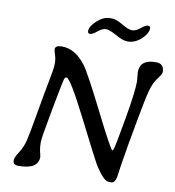

<svg xmlns="http://www.w3.org/2000/svg" viewBox="-92 -956 932 1024"><g transform="rotate(10 374.0 -443.5)"><path d="M421.4 -874H433.1Q454.6 -874 491 -852.3Q527.3 -830.6 547.4 -830.6Q567.4 -830.6 590.8 -850.1Q614.3 -869.6 627.4 -869.6Q640.6 -869.6 640.6 -856.9Q640.6 -829.1 607.2 -798.3Q573.7 -767.6 534.7 -767.6L530.8 -768.1Q508.3 -768.1 468.8 -790.3Q429.2 -812.5 410.2 -812.5Q391.1 -812.5 367.2 -792.7Q343.3 -772.9 330.3 -772.9Q317.4 -772.9 317.4 -785.6Q317.4 -811.5 351.6 -842.8Q385.7 -874 421.4 -874ZM703.1 -685.1Q747.6 -685.1 747.6 -639.6Q747.6 -627.9 726.3 -600.8Q705.1 -573.7 692.9 -529.5Q680.7 -485.4 661.9 -381.6Q643.1 -277.8 634.3 -229.5Q625.5 -181.2 614.3 -108.9L605.5 -45.9Q598.1 -12.7 579.6 -12.7H564.9Q536.6 -12.7 485.8 -95.2Q474.6 -113.3 371.3 -317.6Q268.1 -522 247.1 -522Q239.7 -522 235.6 -510.5Q231.4 -499 201.7 -341.3Q171.9 -183.6 171.9 -158.4Q171.9 -133.3 176.3 -110.8L180.2 -94.7L183.1 -80.1Q183.1 -13.2 77.1 -13.2Q46.4 -13.2 46.4 -37.6Q46.4 -54.2 67.1 -85.2Q87.9 -116.2 97.4 -156Q106.9 -195.8 126 -306.9Q145 -418 158.9 -487.5Q172.9 -557.1 172.9 -583Q172.9 -608.9 165.8 -630.1Q158.7 -651.4 158.7 -659.7Q158.7 -680.7 195.3 -680.7Q267.6 -680.7 325.7 -603Q355.5 -563 451.2 -371.8Q546.9 -180.7 556.2 -180.7L562 -190.9Q568.4 -209.5 594.7 -359.1Q621.1 -508.8 621.1 -565.4L619.6 -583Q616.7 -612.3 616.7 -616.2Q616.7 -685.1 703.1 -685.1Z"/></g></svg>

Font: Averia Libre
Style: Italic
Weight: 400
Italic angle: -7.90001°
Version: Version 1.002